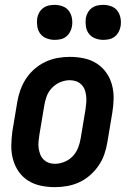

<svg xmlns="http://www.w3.org/2000/svg" viewBox="-20 -762 540 790"><path d="M206 8Q176 8 147.5 2Q119 -4 95.5 -19Q72 -34 56.5 -56.5Q41 -79 33.5 -106.5Q26 -134 26.5 -163.5Q27 -193 31 -222L51 -342Q55 -367 64 -392Q73 -417 87.5 -439Q102 -461 123 -479Q144 -497 168 -508Q192 -519 217 -523.5Q242 -528 267 -528Q297 -528 325.5 -522Q354 -516 377.5 -501Q401 -486 417 -463.5Q433 -441 440.5 -413.5Q448 -386 447.5 -356.5Q447 -327 442 -298L422 -178Q418 -153 409.5 -128Q401 -103 386 -81Q371 -59 350.5 -41Q330 -23 306 -12Q282 -1 256.5 3.5Q231 8 206 8ZM206 -88Q225 -88 245 -96Q265 -104 279.5 -119.5Q294 -135 301.5 -154.5Q309 -174 312 -193L332 -313Q334 -327 335 -340.5Q336 -354 334.5 -367.5Q333 -381 328.5 -393Q324 -405 315 -414Q306 -423 293.5 -427.5Q281 -432 267 -432Q248 -432 228.5 -424Q209 -416 194 -400.5Q179 -385 172 -365.5Q165 -346 162 -327L142 -207Q140 -193 138.5 -179.5Q137 -166 139 -152.5Q141 -139 145.5 -127Q150 -115 159 -106Q168 -97 180 -92.5Q192 -88 206 -88ZM405 -598Q388 -598 372 -604Q356 -610 346 -623Q336 -636 333.5 -653Q331 -670 333 -687Q335 -699 341.5 -710.5Q348 -722 358.5 -729.5Q369 -737 381 -739.5Q393 -742 405 -742Q422 -742 438 -736Q454 -730 463.5 -717Q473 -704 476 -687Q479 -670 476 -653Q474 -641 467.5 -629.5Q461 -618 451 -610.5Q441 -603 429 -600.5Q417 -598 405 -598ZM205 -598Q188 -598 172 -604Q156 -610 146 -623Q136 -636 133.5 -653Q131 -670 133 -687Q135 -699 141.5 -710.5Q148 -722 158.5 -729.5Q169 -737 181 -739.5Q193 -742 205 -742Q222 -742 238 -736Q254 -730 263.5 -717Q273 -704 276 -687Q279 -670 276 -653Q274 -641 267.5 -629.5Q261 -618 251 -610.5Q241 -603 229 -600.5Q217 -598 205 -598Z"/></svg>

Font: Iosevka Term Curly Oblique
Style: Bold
Weight: 700
Italic angle: -9°
Designer: Belleve Invis
Foundry: Belleve Invis
Version: Version 32.3.0